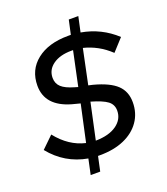

<svg xmlns="http://www.w3.org/2000/svg" viewBox="-160 -871 904 1042"><g transform="rotate(-20 292.0 -350.0)"><path d="M183 67 202 -22Q73 -45 -10 -148L57 -213Q126 -126 219 -105L265 -317L219 -329Q77 -369 77 -487Q77 -578 144.5 -631.5Q212 -685 326 -685H342L360 -767H415L396 -679Q510 -659 594 -581L531 -512Q496 -545 458 -565.5Q420 -586 379 -596L337 -395L363 -389Q453 -365 493 -327Q533 -289 533 -227Q533 -164 500 -116.5Q467 -69 407.5 -43Q348 -17 268 -17H256L238 67ZM283 -405 325 -603H315Q249 -603 209 -574.5Q169 -546 169 -499Q169 -466 191.5 -445.5Q214 -425 263 -411ZM273 -99Q350 -100 394 -131.5Q438 -163 438 -213Q438 -248 411 -268.5Q384 -289 318 -308Z"/></g></svg>

Font: Red Hat Display Medium
Style: Italic
Weight: 500
Italic angle: -12°
Designer: Pentagram, MCKL
Foundry: Pentagram, MCKL
Version: Version 1.023; ttfautohint (v1.8.3)